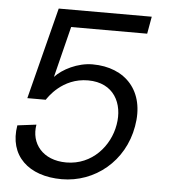

<svg xmlns="http://www.w3.org/2000/svg" viewBox="-52 -747 711 810"><g transform="rotate(5 304.0 -342.0)"><path d="M239 16C379 16 502 -83 528 -233C555 -383 467 -478 327 -478C264 -478 200 -445 169 -411L223 -627H545L558 -700H164L65 -312H143C149 -321 204 -409 314 -409C424 -409 466 -323 450 -233C435 -143 362 -56 252 -56C152 -56 99 -124 113 -204L33 -194C11 -64 99 16 239 16Z"/></g></svg>

Font: Uncut Sans
Style: Italic
Weight: 400
Italic angle: -10°
Designer: Kasper Nordkvist
Foundry: Uncut Type
Version: Version 1.111;FEAKit 1.0